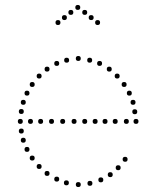

<svg xmlns="http://www.w3.org/2000/svg" viewBox="-20 -750 621 775"><path d="M294 -710Q284 -710 284 -720Q284 -730 294 -730Q304 -730 304 -720Q304 -710 294 -710ZM322 -690Q312 -690 312 -700Q312 -710 322 -710Q332 -710 332 -700Q332 -690 322 -690ZM348 -669Q338 -669 338 -679Q338 -689 348 -689Q358 -689 358 -679Q358 -669 348 -669ZM374 -649Q364 -649 364 -659Q364 -669 374 -669Q384 -669 384 -659Q384 -649 374 -649ZM266 -690Q256 -690 256 -700Q256 -710 266 -710Q276 -710 276 -700Q276 -690 266 -690ZM240 -669Q230 -669 230 -679Q230 -689 240 -689Q250 -689 250 -679Q250 -669 240 -669ZM214 -649Q204 -649 204 -659Q204 -669 214 -669Q224 -669 224 -659Q224 -649 214 -649ZM296 -504Q286 -504 286 -514Q286 -524 296 -524Q306 -524 306 -514Q306 -504 296 -504ZM342 -497Q332 -497 332 -507Q332 -517 342 -517Q352 -517 352 -507Q352 -497 342 -497ZM382 -484Q372 -484 372 -494Q372 -504 382 -504Q392 -504 392 -494Q392 -484 382 -484ZM421 -461Q411 -461 411 -471Q411 -481 421 -481Q431 -481 431 -471Q431 -461 421 -461ZM453 -433Q443 -433 443 -443Q443 -453 453 -453Q463 -453 463 -443Q463 -433 453 -433ZM502 -364Q492 -364 492 -374Q492 -384 502 -384Q512 -384 512 -374Q512 -364 502 -364ZM517 -327Q507 -327 507 -337Q507 -347 517 -347Q527 -347 527 -337Q527 -327 517 -327ZM529 -250Q519 -250 519 -260Q519 -270 529 -270Q539 -270 539 -260Q539 -250 529 -250ZM481 -399Q471 -399 471 -409Q471 -419 481 -419Q491 -419 491 -409Q491 -399 481 -399ZM524 -289Q514 -289 514 -299Q514 -309 524 -309Q534 -309 534 -299Q534 -289 524 -289ZM249 -497Q239 -497 239 -507Q239 -517 249 -517Q259 -517 259 -507Q259 -497 249 -497ZM209 -484Q199 -484 199 -494Q199 -504 209 -504Q219 -504 219 -494Q219 -484 209 -484ZM170 -461Q160 -461 160 -471Q160 -481 170 -481Q180 -481 180 -471Q180 -461 170 -461ZM138 -433Q128 -433 128 -443Q128 -453 138 -453Q148 -453 148 -443Q148 -433 138 -433ZM89 -364Q79 -364 79 -374Q79 -384 89 -384Q99 -384 99 -374Q99 -364 89 -364ZM74 -327Q64 -327 64 -337Q64 -347 74 -347Q84 -347 84 -337Q84 -327 74 -327ZM62 -250Q52 -250 52 -260Q52 -270 62 -270Q72 -270 72 -260Q72 -250 62 -250ZM110 -399Q100 -399 100 -409Q100 -419 110 -419Q120 -419 120 -409Q120 -399 110 -399ZM66 -290Q56 -290 56 -300Q56 -310 66 -310Q76 -310 76 -300Q76 -290 66 -290ZM296 -15Q306 -15 306 -5Q306 5 296 5Q286 5 286 -5Q286 -15 296 -15ZM343 -20Q353 -20 353 -10Q353 0 343 0Q333 0 333 -10Q333 -20 343 -20ZM387 -34Q397 -34 397 -24Q397 -14 387 -14Q377 -14 377 -24Q377 -34 387 -34ZM425 -55Q435 -55 435 -45Q435 -35 425 -35Q415 -35 415 -45Q415 -55 425 -55ZM457 -83Q467 -83 467 -73Q467 -63 457 -63Q447 -63 447 -73Q447 -83 457 -83ZM485 -117Q495 -117 495 -107Q495 -97 485 -97Q475 -97 475 -107Q475 -117 485 -117ZM248 -22Q258 -22 258 -12Q258 -2 248 -2Q238 -2 238 -12Q238 -22 248 -22ZM209 -37Q219 -37 219 -27Q219 -17 209 -17Q199 -17 199 -27Q199 -37 209 -37ZM170 -60Q180 -60 180 -50Q180 -40 170 -40Q160 -40 160 -50Q160 -60 170 -60ZM138 -88Q148 -88 148 -78Q148 -68 138 -68Q128 -68 128 -78Q128 -88 138 -88ZM89 -157Q99 -157 99 -147Q99 -137 89 -137Q79 -137 79 -147Q79 -157 89 -157ZM74 -194Q84 -194 84 -184Q84 -174 74 -174Q64 -174 64 -184Q64 -194 74 -194ZM110 -122Q120 -122 120 -112Q120 -102 110 -102Q100 -102 100 -112Q100 -122 110 -122ZM66 -231Q76 -231 76 -221Q76 -211 66 -211Q56 -211 56 -221Q56 -231 66 -231ZM490 -250Q480 -250 480 -260Q480 -270 490 -270Q500 -270 500 -260Q500 -250 490 -250ZM445 -250Q435 -250 435 -260Q435 -270 445 -270Q455 -270 455 -260Q455 -250 445 -250ZM404 -250Q394 -250 394 -260Q394 -270 404 -270Q414 -270 414 -260Q414 -250 404 -250ZM364 -250Q354 -250 354 -260Q354 -270 364 -270Q374 -270 374 -260Q374 -250 364 -250ZM322 -250Q312 -250 312 -260Q312 -270 322 -270Q332 -270 332 -260Q332 -250 322 -250ZM279 -250Q269 -250 269 -260Q269 -270 279 -270Q289 -270 289 -260Q289 -250 279 -250ZM233 -250Q223 -250 223 -260Q223 -270 233 -270Q243 -270 243 -260Q243 -250 233 -250ZM188 -250Q178 -250 178 -260Q178 -270 188 -270Q198 -270 198 -260Q198 -250 188 -250ZM144 -250Q134 -250 134 -260Q134 -270 144 -270Q154 -270 154 -260Q154 -250 144 -250ZM103 -250Q93 -250 93 -260Q93 -270 103 -270Q113 -270 113 -260Q113 -250 103 -250Z"/></svg>

Font: Raleway Dots
Style: Regular
Weight: 400
Designer: Matt McInerney, Pablo Impallari, Rodrigo Fuenzalida, Brenda Gallo
Foundry: Matt McInerney, Pablo Impallari, Rodrigo Fuenzalida, Brenda Gallo
Version: Version 1.000